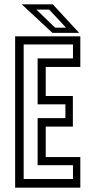

<svg xmlns="http://www.w3.org/2000/svg" viewBox="-20 -868 442 888"><path d="M50 0V-700H351.5V-558.5H191.5V-424H317V-282.5H191.5V-141.5H351.5V0ZM89.5 -40H317.5V-104H154V-321.5H282.5V-385.5H154V-598H317.5V-662.5H89.5ZM346 -716H222.5L80.5 -848H224ZM285.5 -740 207.5 -823.5H148.5L235 -740Z"/></svg>

Font: Tourney Condensed
Style: Regular
Weight: 400
Width: 3
Designer: Tyler Finck
Foundry: Etcetera Type Co
Version: Version 1.010; ttfautohint (v1.8.3)